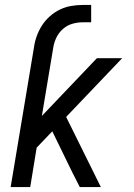

<svg xmlns="http://www.w3.org/2000/svg" viewBox="-20 -755 540 775"><path d="M23 0 117 -563Q120 -586 128 -608.5Q136 -631 149 -651.5Q162 -672 181 -689Q200 -706 222 -716.5Q244 -727 267.5 -731Q291 -735 314 -735H348V-665H314Q293 -665 272 -659Q251 -653 234 -638Q217 -623 207.5 -603Q198 -583 195 -563L149 -287L371 -520H473L247 -283L387 0H302L272 -59L191 -225L128 -159L102 0Z"/></svg>

Font: Iosevka SS04
Style: Italic
Weight: 400
Italic angle: -9°
Monospace: yes
Designer: Belleve Invis
Foundry: Belleve Invis
Version: Version 19.0.0; ttfautohint (v1.8.4)